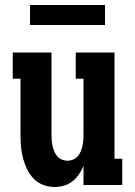

<svg xmlns="http://www.w3.org/2000/svg" viewBox="-20 -740 540 768"><path d="M198 8Q175 8 152.5 -0.5Q130 -9 114 -26Q98 -43 88 -64Q78 -85 72 -107.5Q66 -130 64 -153.5Q62 -177 62 -200V-425H31V-530H186V-200Q186 -189 187 -177.5Q188 -166 190.5 -155Q193 -144 197.5 -133.5Q202 -123 209.5 -114.5Q217 -106 228 -101.5Q239 -97 250 -97Q261 -97 272 -101.5Q283 -106 290.5 -114.5Q298 -123 302.5 -133.5Q307 -144 309.5 -155Q312 -166 313 -177.5Q314 -189 314 -200V-425H283V-530H438V-105H469V0H314V-77Q307 -59 296 -43Q285 -27 270 -15Q255 -3 236 2.5Q217 8 198 8ZM100 -640V-720H400V-640Z"/></svg>

Font: Iosevka Slab Extrabold
Style: Regular
Weight: 800
Monospace: yes
Designer: Belleve Invis
Foundry: Belleve Invis
Version: Version 11.1.1; ttfautohint (v1.8.3)